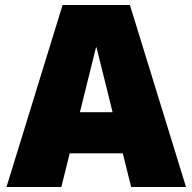

<svg xmlns="http://www.w3.org/2000/svg" viewBox="-20 -750 772 770"><path d="M6 0 231 -730H501L726 0H506L367 -560H365L226 0ZM171 -135V-300H561V-135Z"/></svg>

Font: M PLUS 1 Black
Style: Regular
Weight: 900
Designer: Coji Morishita
Foundry: UNDERFOREST DESIGN
Version: Version 1.001